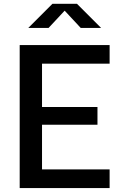

<svg xmlns="http://www.w3.org/2000/svg" viewBox="-20 -960 660 980"><path d="M80.5 0H539.5V-95.5H194.5V-323.5H477.5V-414H194.5V-635H539.5V-730H80.5ZM124.5 -817.5H228L310 -905.5L392 -817.5H496L373 -940.5H247.5Z"/></svg>

Font: Monaspace Neon Medium
Style: Regular
Weight: 500
Designer: Riley Cran & the Lettermatic Team
Foundry: Lettermatic
Version: Version 1.200 (Monaspace Neon)